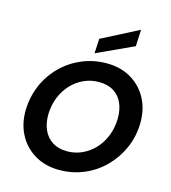

<svg xmlns="http://www.w3.org/2000/svg" viewBox="-138 -1082 1075 1205"><g transform="rotate(15 399.5 -479.5)"><path d="M358 12Q268 12 199.5 -28.5Q131 -69 94 -139.5Q57 -210 59 -300Q62 -387 94.5 -461.5Q127 -536 184 -592.5Q241 -649 316 -680.5Q391 -712 476 -712Q567 -712 635 -671.5Q703 -631 740 -561Q777 -491 775 -400Q773 -314 739.5 -239Q706 -164 649.5 -107.5Q593 -51 518.5 -19.5Q444 12 358 12ZM376 -114Q428 -114 473.5 -135Q519 -156 554 -193.5Q589 -231 609 -281.5Q629 -332 631 -390Q632 -450 613 -493.5Q594 -537 555 -561.5Q516 -586 459 -586Q406 -586 360.5 -565Q315 -544 280 -506.5Q245 -469 225 -419Q205 -369 203 -310Q202 -251 222 -207Q242 -163 281 -138.5Q320 -114 376 -114ZM384 -753 389 -848 628 -971 623 -863Z"/></g></svg>

Font: DM Sans 18pt ExtraBold
Style: Italic
Weight: 800
Italic angle: -10°
Designer: Colophon Foundry, Jonny Pinhorn
Foundry: Colophon Foundry
Version: Version 4.004;gftools[0.9.30]